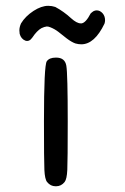

<svg xmlns="http://www.w3.org/2000/svg" viewBox="-20 -651 430 663"><path d="M123 -553.7Q107.4 -544.9 91.8 -521.5Q81.1 -505.9 67.4 -510.7Q52.7 -516.6 47.9 -534.2Q46.9 -540 46.9 -545.9Q46.9 -557.6 52.7 -570.3Q67.4 -594.7 95.7 -613.3Q123 -630.9 146.5 -630.9Q159.2 -630.9 170.9 -627Q200.2 -611.3 225.6 -587.9Q245.1 -570.3 258.8 -570.3Q260.7 -570.3 261.7 -570.3Q276.4 -572.3 293 -604.5Q296.9 -608.4 302.7 -612.3Q308.6 -615.2 313.5 -615.2Q325.2 -615.2 334 -605.5Q342.8 -595.7 342.8 -581.1Q342.8 -575.2 340.8 -569.3Q306.6 -498 260.7 -498Q251 -498 240.2 -501Q226.6 -505.9 210 -518.6Q193.4 -531.2 181.6 -541Q168.9 -550.8 154.3 -556.6Q147.5 -559.6 141.6 -559.6Q132.8 -558.6 123 -553.7ZM141.6 -439.5Q150.4 -452.1 172.9 -452.1H173.8Q204.1 -452.1 209 -424.3Q213.9 -396.5 213.9 -231.4Q213.9 -96.7 212.4 -64.5Q210.9 -32.2 203.1 -22.5Q191.4 -7.8 173.8 -7.8Q172.9 -7.8 171.9 -7.8Q154.3 -7.8 142.6 -22.5Q134.8 -32.2 133.3 -64Q131.8 -95.7 131.8 -231.4Q131.8 -425.8 141.6 -439.5Z"/></svg>

Font: sage sans
Style: Regular
Weight: 400
Version: Version 001.032